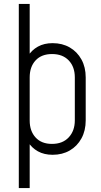

<svg xmlns="http://www.w3.org/2000/svg" viewBox="-20 -770 512 970"><path d="M75 180V-750H130V-474L121 -486Q140 -517 171.5 -534.5Q203 -552 246 -552Q295 -552 332.5 -530.2Q370 -508.5 391.5 -469.5Q413 -430.5 413 -379V-162Q413 -110 391.5 -70.8Q370 -31.5 332.5 -9.8Q295 12 246 12Q203 12 171.5 -5.5Q140 -23 121 -54L130 -66V180ZM242.5 -43Q296.5 -43 327.2 -76Q358 -109 358 -162V-379Q358 -432.5 327.2 -464.8Q296.5 -497 243 -497Q189.5 -497 159.8 -464.8Q130 -432.5 130 -379V-161Q130 -108 159.8 -75.5Q189.5 -43 242.5 -43Z"/></svg>

Font: Mohave Light
Style: Regular
Weight: 300
Designer: Gumpita Rahayu
Foundry: Tokotype
Version: Version 2.003